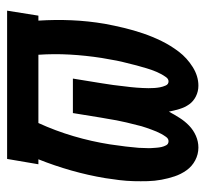

<svg xmlns="http://www.w3.org/2000/svg" viewBox="-39 -531 578 540"><g transform="rotate(-90 250.0 -261.0)"><path d="M105 8Q86 8 69 -1Q52 -10 41 -25.5Q30 -41 24 -59Q18 -77 14.5 -96Q11 -115 10.5 -134.5Q10 -154 10.5 -174Q11 -194 13.5 -214.5Q16 -235 19 -254Q27 -302 40.5 -349.5Q54 -397 72 -442H58L73 -530H490L476 -442H462Q465 -395 463 -348.5Q461 -302 453 -255Q448 -228 441.5 -201Q435 -174 426 -147.5Q417 -121 404.5 -95.5Q392 -70 374.5 -47Q357 -24 331.5 -8Q306 8 279 8Q263 8 249 1Q235 -6 226.5 -18Q218 -30 213.5 -45Q209 -60 206 -75Q198 -60 188.5 -45Q179 -30 166.5 -18Q154 -6 138 1Q122 8 105 8ZM291 -76Q298 -76 303 -83Q308 -90 311.5 -96.5Q315 -103 318 -110Q321 -117 323.5 -124Q326 -131 328 -138Q330 -145 332 -152Q334 -159 336 -166Q338 -173 339.5 -180Q341 -187 343 -194Q345 -201 346.5 -208Q348 -215 349.5 -222Q351 -229 352 -236Q353 -243 354.5 -250Q356 -257 357 -264Q364 -309 366.5 -353.5Q369 -398 366 -442H174Q152 -394 137 -343Q122 -292 114 -241Q113 -234 112 -226.5Q111 -219 110 -211.5Q109 -204 108 -197Q107 -190 106.5 -182.5Q106 -175 105 -167.5Q104 -160 104 -153Q104 -146 103.5 -138.5Q103 -131 103.5 -124Q104 -117 104.5 -110Q105 -103 106.5 -96Q108 -89 111.5 -82.5Q115 -76 123 -76Q130 -76 135 -83Q140 -90 143.5 -96.5Q147 -103 150 -110Q153 -117 155.5 -124Q158 -131 160.5 -138Q163 -145 165 -152Q167 -159 168.5 -166Q170 -173 172 -180Q174 -187 175.5 -194Q177 -201 178.5 -208Q180 -215 181.5 -222Q183 -229 184 -236.5Q185 -244 186.5 -251Q188 -258 189 -265L202 -345H299L286 -265Q285 -257 283.5 -248.5Q282 -240 281 -232Q280 -224 279 -215.5Q278 -207 277 -198.5Q276 -190 275 -182Q274 -174 273.5 -165.5Q273 -157 272.5 -149Q272 -141 272 -132.5Q272 -124 272.5 -116Q273 -108 274.5 -100Q276 -92 279.5 -84Q283 -76 291 -76Z"/></g></svg>

Font: Iosevka Curly Slab SmBdObl
Style: Regular
Weight: 600
Italic angle: -9°
Monospace: yes
Designer: Belleve Invis
Foundry: Belleve Invis
Version: Version 11.0.0; ttfautohint (v1.8.3)